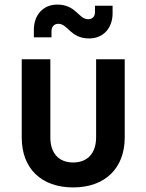

<svg xmlns="http://www.w3.org/2000/svg" viewBox="-20 -809 640 839"><path d="M370 -641C431 -641 472 -686 472 -751V-784H395V-756C395 -736 383 -725 365 -725C323 -725 313 -789 230 -789C169 -789 128 -744 128 -679V-646H205V-672C205 -693 217 -705 235 -705C277 -705 287 -641 370 -641ZM300 10C438 10 525 -73 525 -208V-550H400V-209C400 -139 362 -99 300 -99C237 -99 200 -139 200 -209V-550H75V-208C75 -73 160 10 300 10Z"/></svg>

Font: JetBrains Mono
Style: Bold
Weight: 558
Monospace: yes
Designer: Philipp Nurullin, Konstantin Bulenkov
Foundry: JetBrains
Version: Version 2.305